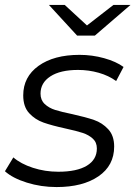

<svg xmlns="http://www.w3.org/2000/svg" viewBox="-29 -752 548 777"><path d="M-9 -59 25 -115Q55 -89 104 -73Q153 -57 207 -57Q282 -57 322.5 -81.5Q363 -106 363 -151Q363 -176 346.5 -191Q330 -206 306 -214Q282 -222 236 -232Q181 -244 147 -256Q113 -268 89 -294Q65 -320 65 -366Q65 -441 127 -485.5Q189 -530 293 -530Q344 -530 392.5 -516.5Q441 -503 471 -481L441 -424Q411 -446 370.5 -457.5Q330 -469 287 -469Q215 -469 175 -443Q135 -417 135 -373Q135 -347 152 -331Q169 -315 194.5 -307Q220 -299 264 -290Q318 -278 351.5 -266.5Q385 -255 409 -229Q433 -203 433 -159Q433 -82 369.5 -38.5Q306 5 200 5Q137 5 79.5 -13Q22 -31 -9 -59ZM499 -732 355 -608H283L169 -732H233L323 -649L430 -732Z"/></svg>

Font: Idrija
Style: Italic
Weight: 400
Italic angle: -11.3°
Designer: Julieta Ulanovsky
Foundry: Julieta Ulanovsky
Version: Version 7.200